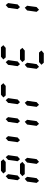

<svg xmlns="http://www.w3.org/2000/svg" viewBox="1529 -2470 941 4039"><g transform="rotate(-90 1999.5 -450.5)"><path d="M612.3 -800.8H412.6L369.6 -850.6L426.8 -900.9H626.5L669.4 -850.6ZM213.9 -100.1 171.4 -150.4 199.2 -350.6 255.9 -400.4 299.3 -350.6 271 -150.4ZM614.3 -100.1 571.3 -150.4 599.6 -350.6 656.7 -400.4 699.2 -350.6 670.9 -150.4ZM270 -500.5 227.5 -550.3 255.4 -750.5 312 -800.8 355.5 -750.5 327.1 -550.3ZM670.9 -500.5 627.4 -550.3 655.8 -750.5 712.9 -800.8 755.4 -750.5 727.1 -550.3ZM556.2 -400.4H356.4L313.5 -450.7L370.6 -500.5H570.3L613.3 -450.7Z M1414.1 -100.1 1371.1 -150.4 1399.4 -350.6 1456.5 -400.4 1499 -350.6 1470.7 -150.4ZM1069.8 -500.5 1027.3 -550.3 1055.2 -750.5 1111.8 -800.8 1155.3 -750.5 1127 -550.3ZM1470.7 -500.5 1427.2 -550.3 1455.6 -750.5 1512.7 -800.8 1555.2 -750.5 1526.9 -550.3Z M2211.9 -800.8H2012.2L1969.2 -850.6L2026.4 -900.9H2226.1L2269 -850.6ZM1813.5 -100.1 1771 -150.4 1798.8 -350.6 1855.5 -400.4 1898.9 -350.6 1870.6 -150.4ZM1869.6 -500.5 1827.1 -550.3 1855 -750.5 1911.6 -800.8 1955.1 -750.5 1926.8 -550.3Z M3011.7 -800.8H2812L2769 -850.6L2826.2 -900.9H3025.9L3068.8 -850.6ZM2613.3 -100.1 2570.8 -150.4 2598.6 -350.6 2655.3 -400.4 2698.7 -350.6 2670.4 -150.4ZM2669.4 -500.5 2627 -550.3 2654.8 -750.5 2711.4 -800.8 2754.9 -750.5 2726.6 -550.3ZM2955.6 -400.4H2755.9L2712.9 -450.7L2770 -500.5H2969.7L3012.7 -450.7ZM2899.4 0H2699.7L2656.2 -50.3L2713.9 -100.1H2913.6L2956.5 -50.3Z M3813.5 -100.1 3770.5 -150.4 3798.8 -350.6 3856 -400.4 3898.4 -350.6 3870.1 -150.4ZM3870.1 -500.5 3826.7 -550.3 3855 -750.5 3912.1 -800.8 3954.6 -750.5 3926.3 -550.3Z"/></g></svg>

Font: E1234
Style: Italic
Weight: 400
Italic angle: -8°
Designer: GGBotNet
Foundry: GGBotNet
Version: 1.04